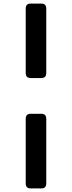

<svg xmlns="http://www.w3.org/2000/svg" viewBox="-20 -865 403 1075"><path d="M152 -428Q124 -428 124 -456V-817Q124 -845 152 -845H211Q239 -845 239 -817V-456Q239 -428 211 -428ZM152 190Q124 190 124 162V-200Q124 -228 152 -228H211Q239 -228 239 -200V162Q239 190 211 190Z"/></svg>

Font: Pitagon Sans Text SemiBold
Style: Regular
Weight: 600
Designer: Travis Tran
Foundry: Pitagon
Version: Version 1.001; ttfautohint (v1.8.4.7-5d5b);gftools[0.9.26]